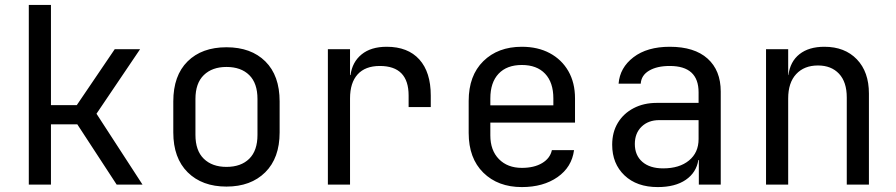

<svg xmlns="http://www.w3.org/2000/svg" viewBox="-20 -750 3640 780"><path d="M97 0V-730H187V-323H292L446 -550H549L372 -288L559 0H454L294 -245H187V0Z M900 8Q801 8 742.5 -50Q684 -108 684 -212V-338Q684 -443 742 -500.5Q800 -558 900 -558Q1000 -558 1058 -500.5Q1116 -443 1116 -338V-212Q1116 -108 1057.5 -50Q999 8 900 8ZM900 -72Q959 -72 992.5 -105Q1026 -138 1026 -202V-348Q1026 -412 992.5 -445Q959 -478 900 -478Q842 -478 808 -445Q774 -412 774 -348V-202Q774 -138 808 -105Q842 -72 900 -72Z M1312 0V-550H1402V-445H1404Q1411 -498 1449 -529Q1487 -560 1551 -560Q1637 -560 1683.5 -508.5Q1730 -457 1730 -362V-315H1640V-362Q1640 -482 1523 -482Q1464 -482 1433 -448Q1402 -414 1402 -350V0Z M2100 10Q2003 10 1943.5 -48.5Q1884 -107 1884 -210V-340Q1884 -443 1943.5 -501.5Q2003 -560 2100 -560Q2165 -560 2213.5 -534Q2262 -508 2289 -461Q2316 -414 2316 -350V-252H1972V-200Q1972 -139 2007 -103.5Q2042 -68 2100 -68Q2150 -68 2182.5 -87.5Q2215 -107 2222 -140H2312Q2303 -71 2245 -30.5Q2187 10 2100 10ZM1972 -322H2228V-350Q2228 -415 2194.5 -450.5Q2161 -486 2100 -486Q2039 -486 2005.5 -450.5Q1972 -415 1972 -350Z M2652 10Q2567 10 2517 -37.5Q2467 -85 2467 -162Q2467 -213 2490 -251Q2513 -289 2554 -310.5Q2595 -332 2648 -332H2818V-375Q2818 -482 2701 -482Q2649 -482 2617 -463Q2585 -444 2583 -410H2493Q2498 -475 2553.5 -517.5Q2609 -560 2701 -560Q2801 -560 2854.5 -512Q2908 -464 2908 -378V0H2819V-100H2817Q2809 -49 2766 -19.5Q2723 10 2652 10ZM2674 -66Q2740 -66 2779 -98Q2818 -130 2818 -185V-262H2658Q2614 -262 2586.5 -235.5Q2559 -209 2559 -165Q2559 -119 2589.5 -92.5Q2620 -66 2674 -66Z M3092 0V-550H3182V-445H3183Q3190 -500 3228 -530Q3266 -560 3329 -560Q3412 -560 3461 -509Q3510 -458 3510 -370V0H3420V-354Q3420 -417 3388.5 -450.5Q3357 -484 3303 -484Q3247 -484 3214.5 -449Q3182 -414 3182 -350V0Z"/></svg>

Font: JetBrainsMonoNL NFM
Style: Regular
Weight: 400
Monospace: yes
Designer: Philipp Nurullin, Konstantin Bulenkov
Foundry: JetBrains
Version: Version 2.304; ttfautohint (v1.8.4.7-5d5b);Nerd Fonts 3.3.0